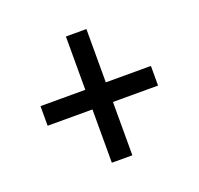

<svg xmlns="http://www.w3.org/2000/svg" viewBox="-85 -665 638 616"><g transform="rotate(-20 233.5 -357.5)"><path d="M198 -142H268V-324H422V-391H268V-573H198V-391H45V-324H198Z"/></g></svg>

Font: Noto Serif Condensed
Style: Bold
Weight: 700
Width: 3
Designer: Monotype Design Team
Foundry: Monotype Imaging Inc.
Version: Version 2.015